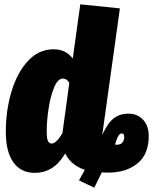

<svg xmlns="http://www.w3.org/2000/svg" viewBox="-20 -783 730 892"><path d="M671 -151Q671 -66 618.5 -23.5Q566 19 482 19Q462 19 453 18L418 89L347 55L374 6Q310 -15 283 -70Q255 -23 220 -1.5Q185 20 141 20Q77 20 42 -29Q7 -78 7 -171Q7 -270 33.5 -358Q60 -446 110 -500Q160 -554 229 -554Q286 -554 318 -511L353 -763L537 -744L456 -163L455 -156Q480 -211 508 -233Q536 -255 577 -255Q618 -255 644.5 -227Q671 -199 671 -151ZM302 -398Q290 -418 272 -418Q249 -418 232 -378Q215 -338 206 -280.5Q197 -223 197 -174Q197 -139 203 -127.5Q209 -116 220 -116Q241 -116 270 -164ZM557 -147Q557 -163 546 -163Q537 -163 530 -151.5Q523 -140 514 -111H526Q540 -111 548.5 -120.5Q557 -130 557 -147Z"/></svg>

Font: Fira Sans Extra Condensed Black
Style: Italic
Weight: 900
Width: 3
Italic angle: -8°
Designer: Carrois Corporate & Edenspiekermann AG
Foundry: Carrois Corporate GbR & Edenspiekermann AG
Version: Version 4.203